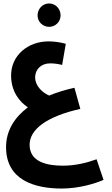

<svg xmlns="http://www.w3.org/2000/svg" viewBox="-20 -818 648 1109"><path d="M264 -663C301 -663 330 -693 330 -729C330 -767 301 -798 264 -798C226 -798 197 -767 197 -729C197 -693 226 -663 264 -663ZM337 271C434 271 528 243 578 221L538 102C480 123 413 139 344 139C252 139 151 118 151 18C151 -71 251 -146 444 -189L410 -311C359 -300 310 -285 264 -266C223 -284 183 -323 183 -371C183 -416 216 -452 270 -452C292 -452 315 -449 339 -443L360 -565C327 -574 294 -579 260 -579C144 -579 42 -500 44 -378C46 -287 93 -230 141 -198C64 -140 15 -64 15 32C15 222 179 271 337 271Z"/></svg>

Font: Noto Sans Arabic UI Cn
Style: Bold
Weight: 700
Width: 3
Designer: Monotype Design Team, Nadine Chahine and Nizar Qandah
Foundry: Monotype Imaging Inc.
Version: Version 2.010